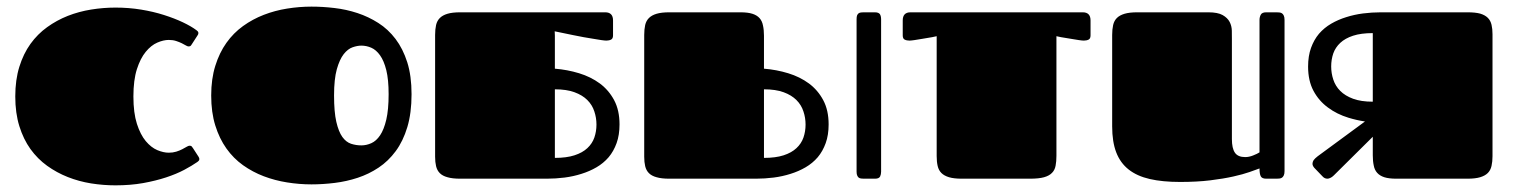

<svg xmlns="http://www.w3.org/2000/svg" viewBox="-20 -537 4550 577"><path d="M380.9 -247.1Q380.9 -197.8 391.4 -165Q401.9 -132.3 418 -113Q434.1 -93.8 452.6 -85.9Q471.2 -78.1 487.3 -78.1Q499.5 -78.1 509.8 -81.3Q520 -84.5 527.8 -88.6Q535.6 -92.8 541 -95.9Q546.4 -99.1 549.3 -99.1Q553.7 -99.1 555.4 -97.7Q557.1 -96.2 559.6 -92.3L576.7 -65.9Q579.1 -62 579.1 -59.1Q579.1 -55.7 577.1 -53.7Q575.2 -51.8 573.2 -50.3Q557.1 -39.1 533.7 -26.6Q510.3 -14.2 479.2 -3.9Q448.2 6.3 410.2 13.2Q372.1 20 327.1 20Q290.5 20 253.9 14.2Q217.3 8.3 183.8 -4.9Q150.4 -18.1 121.6 -38.8Q92.8 -59.6 71.5 -89.1Q50.3 -118.7 38.1 -158Q25.9 -197.3 25.9 -247.1Q25.9 -296.9 38.1 -336.2Q50.3 -375.5 71.5 -405Q92.8 -434.6 121.6 -455.3Q150.4 -476.1 183.8 -489.3Q217.3 -502.4 253.9 -508.3Q290.5 -514.2 327.1 -514.2Q367.2 -514.2 404.3 -508.1Q441.4 -502 472.9 -491.9Q504.4 -481.9 529.5 -470Q554.7 -458 570.3 -446.3Q572.3 -444.8 574.2 -442.9Q576.2 -440.9 576.2 -437.5Q576.2 -434.1 573.7 -430.7L556.6 -404.3Q554.2 -400.4 552.5 -398.9Q550.8 -397.5 546.4 -397.5Q543.5 -397.5 538.6 -400.4Q533.7 -403.3 526.4 -407Q519 -410.6 509.3 -413.8Q499.5 -417 487.3 -417Q471.2 -417 452.6 -408.9Q434.1 -400.9 418 -381.3Q401.9 -361.8 391.4 -329.1Q380.9 -296.4 380.9 -247.1Z M916 17.1Q879.4 17.1 842.8 11.2Q806.2 5.4 772.7 -7.3Q739.3 -20 710.4 -40.5Q681.6 -61 660.4 -90.8Q639.2 -120.6 627 -159.9Q614.7 -199.2 614.7 -250Q614.7 -299.8 627 -339.1Q639.2 -378.4 660.4 -408.2Q681.6 -438 710.4 -458.7Q739.3 -479.5 772.7 -492.4Q806.2 -505.4 842.8 -511.2Q879.4 -517.1 916 -517.1Q949.7 -517.1 985.1 -512.9Q1020.5 -508.8 1054 -497.8Q1087.4 -486.8 1116.9 -468Q1146.5 -449.2 1168.7 -419.9Q1190.9 -390.6 1203.9 -349.9Q1216.8 -309.1 1216.8 -253.9Q1216.8 -197.3 1204.1 -155Q1191.4 -112.8 1169.2 -82.8Q1147 -52.7 1117.7 -33.2Q1088.4 -13.7 1054.9 -2.7Q1021.5 8.3 985.8 12.7Q950.2 17.1 916 17.1ZM1065.9 -100.1Q1081.1 -100.1 1095.9 -106.7Q1110.8 -113.3 1122.3 -130.4Q1133.8 -147.5 1140.9 -177.5Q1147.9 -207.5 1147.9 -253.9Q1147.9 -297.9 1140.9 -326.2Q1133.8 -354.5 1122.1 -370.8Q1110.4 -387.2 1095.7 -393.6Q1081.1 -399.9 1065.9 -399.9Q1054.2 -399.9 1039.8 -395Q1025.4 -390.1 1012.9 -374.3Q1000.5 -358.4 992.2 -328.9Q983.9 -299.3 983.9 -250Q983.9 -200.7 990.7 -170.9Q997.6 -141.1 1008.8 -125.5Q1020 -109.9 1034.9 -105Q1049.8 -100.1 1065.9 -100.1Z M1745.1 -91.8Q1730.5 -78.1 1706.5 -70.3Q1682.6 -62.5 1647.5 -62.5V-268.6Q1682.6 -268.6 1706.5 -259.8Q1730.5 -251 1745.1 -236.3Q1759.8 -221.7 1766.1 -202.1Q1772.5 -183.1 1772.5 -162.6Q1772.5 -142.1 1766.1 -123.5Q1759.8 -105.5 1745.1 -91.8ZM1782.7 -286.1Q1755.4 -306.2 1720.2 -316.9Q1685.1 -327.6 1647.5 -330.6V-429.7Q1647.5 -436.5 1647 -442.9Q1675.8 -436.5 1701.7 -431.6L1733.9 -425.3Q1749.5 -422.4 1763.2 -420.4Q1777.3 -418 1787.1 -416.5Q1797.4 -415 1802.2 -415Q1810.5 -415 1816.4 -418Q1822.3 -420.9 1822.3 -430.7V-475.6Q1822.3 -500 1798.8 -500H1362.8Q1339.4 -500 1324.7 -495.6Q1310.1 -491.2 1301.8 -482.9Q1293.5 -474.6 1290.5 -461.9Q1287.6 -448.7 1287.6 -432.1V-65.9Q1287.6 -49.8 1290.5 -37.6Q1293.5 -24.9 1301.8 -16.6Q1310.1 -8.3 1324.7 -4.4Q1339.4 0 1362.8 0H1623.5Q1649.9 0 1676.8 -3.4Q1703.1 -6.8 1727.5 -14.6Q1751.5 -22 1772.5 -34.2Q1793.5 -46.4 1809.1 -64.5Q1824.2 -82.5 1833 -106.9Q1841.8 -131.3 1841.8 -163.1Q1841.8 -205.6 1825.7 -235.8Q1809.6 -266.1 1782.7 -286.1Z M2373.5 -91.8Q2358.9 -78.1 2335 -70.3Q2311 -62.5 2275.9 -62.5V-268.6Q2311 -268.6 2335 -259.8Q2358.9 -251 2373.5 -236.3Q2388.2 -221.7 2394.5 -202.1Q2400.9 -183.1 2400.9 -162.6Q2400.9 -142.1 2394.5 -123.5Q2388.2 -105.5 2373.5 -91.8ZM2348.6 -316.9Q2313.5 -327.6 2275.9 -330.6V-429.7Q2275.9 -447.3 2272.9 -460.4Q2270.5 -473.6 2262.7 -482.4Q2254.9 -491.2 2241.2 -495.6Q2227.5 -500 2205.1 -500H1991.2Q1967.8 -500 1953.1 -495.6Q1938.5 -491.2 1930.2 -482.9Q1921.9 -474.6 1918.9 -461.9Q1916 -448.7 1916 -432.1V-65.9Q1916 -49.8 1918.9 -37.6Q1921.9 -24.9 1930.2 -16.6Q1938.5 -8.3 1953.1 -4.4Q1967.8 0 1991.2 0H2252Q2278.3 0 2305.2 -3.4Q2331.5 -6.8 2356 -14.6Q2379.9 -22 2400.9 -34.2Q2421.9 -46.4 2437.5 -64.5Q2452.6 -82.5 2461.4 -106.9Q2470.2 -131.3 2470.2 -163.1Q2470.2 -205.6 2454.1 -235.8Q2438 -266.1 2411.1 -286.1Q2383.8 -306.2 2348.6 -316.9ZM2608.9 -500H2575.2L2567.4 -499.5Q2563.5 -499 2560.5 -497.1Q2557.6 -495.1 2555.7 -490.7Q2554.2 -486.8 2554.2 -479V-21Q2554.2 -13.2 2556.2 -9.3Q2558.1 -4.9 2561 -2.9Q2564 -1 2567.9 -0.5L2576.2 0H2609.9Q2621.6 0 2625 -6.8Q2627.9 -13.2 2627.9 -21V-479Q2627.9 -488.3 2624.5 -494.1Q2620.6 -500 2608.9 -500Z M2716.3 -500Q2692.9 -500 2692.9 -475.6V-430.7Q2692.9 -420.9 2698.7 -418Q2704.6 -415 2712.9 -415Q2717.8 -415 2728 -416.5Q2738.3 -418 2752 -420.4Q2765.6 -422.4 2781.2 -425.3L2794.9 -428.2V-67.9Q2794.9 -50.8 2797.9 -38.1Q2800.8 -25.4 2809.1 -17.1Q2817.4 -8.8 2832 -4.4Q2846.7 0 2870.1 0H3075.2Q3102.1 0 3117.7 -4.4Q3133.3 -8.8 3141.6 -17.6Q3149.9 -25.9 3152.3 -39.1Q3154.8 -51.8 3154.8 -68.8V-428.2L3168.5 -425.3Q3184.6 -422.4 3198.2 -420.4Q3211.9 -418 3222.2 -416.5Q3232.4 -415 3237.3 -415Q3245.6 -415 3251.5 -418Q3257.3 -420.9 3257.3 -430.7V-475.6Q3257.3 -500 3233.9 -500Z M3682.1 -119.1Q3682.1 -91.3 3691.2 -78.1Q3700.2 -64.9 3722.2 -64.9Q3733.4 -64.9 3745.8 -69.8Q3758.3 -74.7 3765.1 -79.1V-477.1Q3765.1 -485.4 3768.8 -492.7Q3772.5 -500 3785.2 -500H3816.4Q3820.8 -500 3825.2 -499.5Q3829.6 -499 3832.8 -496.8Q3835.9 -494.6 3838.1 -490Q3840.3 -485.4 3840.3 -477.1V-22.9Q3840.3 -14.6 3838.1 -10Q3835.9 -5.4 3832.8 -3.2Q3829.6 -1 3825.2 -0.5Q3820.8 0 3816.4 0H3785.2Q3772.5 0 3768.8 -7.3Q3765.1 -14.6 3765.1 -30.8Q3754.4 -26.9 3735.1 -20Q3715.8 -13.2 3686.5 -6.6Q3657.2 0 3617.4 4.9Q3577.6 9.8 3526.4 9.8Q3473.6 9.8 3435.3 1Q3397 -7.8 3371.8 -27.6Q3346.7 -47.4 3334.5 -79.1Q3322.3 -110.8 3322.3 -157.2V-432.1Q3322.3 -448.7 3325.2 -461.7Q3328.1 -474.6 3336.4 -482.9Q3344.7 -491.2 3359.4 -495.6Q3374 -500 3397.5 -500H3611.3Q3639.6 -500 3654.3 -491.7Q3668.9 -483.4 3675.3 -471.2Q3681.6 -459 3681.9 -444.8Q3682.1 -430.7 3682.1 -418.9Z M3986.8 -297.9Q3980.5 -316.9 3980.5 -337.4Q3980.5 -357.9 3986.8 -376.5Q3993.2 -394.5 4007.8 -408.2Q4022.5 -421.9 4046.4 -429.7Q4070.3 -437.5 4105.5 -437.5V-231.4Q4070.3 -231.4 4046.4 -240.2Q4022.5 -249 4007.8 -263.7Q3993.2 -278.3 3986.8 -297.9ZM4451.2 -483.4Q4442.9 -491.7 4428.2 -496.1Q4413.6 -500 4390.1 -500H4129.4Q4103 -500 4076.2 -496.6Q4049.8 -493.2 4025.4 -485.4Q4001.5 -478 3980.5 -465.8Q3959.5 -453.6 3943.8 -435.5Q3928.7 -417.5 3919.9 -393.1Q3911.1 -368.7 3911.1 -336.9Q3911.1 -294.4 3927.2 -264.2Q3943.4 -233.9 3970.7 -213.9Q3997.6 -193.8 4032.7 -183.1Q4056.6 -175.8 4082 -171.9L3939.9 -67.4Q3931.6 -61 3927.7 -55.7Q3924.3 -50.3 3924.3 -44.9Q3924.3 -39.1 3929.7 -32.7L3954.1 -7.3Q3960.4 0 3969.2 0Q3973.1 0 3978 -2.4Q3982.9 -4.4 3988.3 -9.8L4105.5 -126V-70.3Q4105.5 -52.7 4108.4 -39.6Q4110.8 -26.4 4118.7 -17.6Q4126.5 -8.8 4140.1 -4.4Q4153.8 0 4176.3 0H4390.1Q4413.6 0 4428.2 -4.4Q4442.9 -8.8 4451.2 -17.1Q4459.5 -25.4 4462.4 -38.6Q4465.3 -51.3 4465.3 -67.9V-434.1Q4465.3 -450.2 4462.4 -462.4Q4459.5 -475.1 4451.2 -483.4Z"/></svg>

Font: Fascinate Cyrillic
Style: Regular
Weight: 900
Designer: Denis Ignatov
Foundry: Astigmatic (AOETI)
Version: Version 1.00 November 30, 2018, initial release